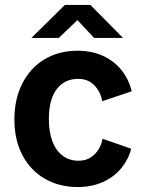

<svg xmlns="http://www.w3.org/2000/svg" viewBox="-20 -744 592 774"><path d="M293.5 -539.5Q350 -539.5 395.2 -518.8Q440.5 -498 470 -461Q499.5 -424 511 -376L392 -336Q386 -372.5 361.2 -399.2Q336.5 -426 294.5 -426Q240.5 -426 208.8 -384.8Q177 -343.5 177 -263.5Q177 -212 191.2 -174.2Q205.5 -136.5 232.8 -116.2Q260 -96 297 -96Q325.5 -96 346.2 -109.8Q367 -123.5 378.5 -143.8Q390 -164 393.5 -184.5L509 -144.5Q497 -99 467.2 -64Q437.5 -29 393 -9.5Q348.5 10 293.5 10Q219.5 10 161.5 -23Q103.5 -56 70.8 -117.8Q38 -179.5 38 -262.5Q38 -344 69.8 -407Q101.5 -470 159.2 -504.8Q217 -539.5 293.5 -539.5ZM292 -663 217 -591H106.5L241.5 -724H344.5L476 -591H359.5Z"/></svg>

Font: 1883 Sans
Style: Bold
Weight: 700
Designer: 1883 Sans project is a fork of Public Sans.
Version: Version 1.009